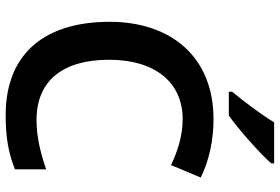

<svg xmlns="http://www.w3.org/2000/svg" viewBox="-175 -803 988 678"><g transform="rotate(90 319.0 -464.0)"><path d="M557 -928V-938H412C385 -893 335 -827 304 -790V-778H388C438 -813 524 -890 557 -928ZM400 -615C462 -615 516 -596 563 -574L607 -679C546 -709 473 -724 401 -724C180 -724 57 -573 57 -357C57 -135 163 10 387 10C465 10 522 0 578 -23V-133C522 -114 466 -99 404 -99C262 -99 191 -195 191 -356C191 -517 271 -615 400 -615Z"/></g></svg>

Font: Noto Sans Georgian SemiBold
Style: Regular
Weight: 600
Designer: Monotype Design Team, Akaki Razmadze
Foundry: Google LLC
Version: Version 2.005